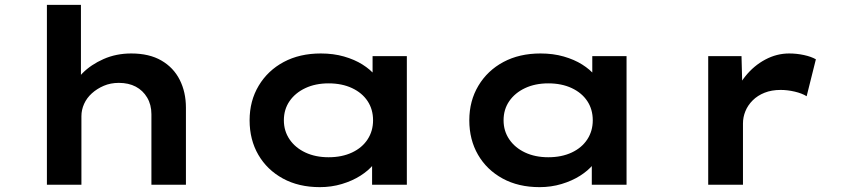

<svg xmlns="http://www.w3.org/2000/svg" viewBox="-20 -760 3466 790"><path d="M173 0V-740H313V-392L272 -381Q284 -423 319 -458.5Q354 -494 406 -517Q458 -540 520 -540Q594 -540 644 -511Q694 -482 719.5 -431.5Q745 -381 745 -317V0H603V-290Q603 -329 585.5 -358.5Q568 -388 538.5 -403.5Q509 -419 469 -419Q435 -419 407 -407Q379 -395 358 -376Q337 -357 326 -332.5Q315 -308 315 -282V0H245Q212 0 194 0Q176 0 173 0Z M1296 10Q1209 10 1144 -25.5Q1079 -61 1043 -123Q1007 -185 1007 -265Q1007 -345 1044.5 -407.5Q1082 -470 1147.5 -505Q1213 -540 1300 -540Q1352 -540 1395.5 -527.5Q1439 -515 1471.5 -494.5Q1504 -474 1524 -449.5Q1544 -425 1548 -402L1513 -400V-529H1654V0H1511V-141L1540 -134Q1537 -108 1516.5 -83Q1496 -58 1463 -37Q1430 -16 1387 -3Q1344 10 1296 10ZM1332 -113Q1387 -113 1428.5 -132.5Q1470 -152 1492.5 -186.5Q1515 -221 1515 -265Q1515 -310 1492.5 -344Q1470 -378 1428.5 -397.5Q1387 -417 1332 -417Q1278 -417 1236.5 -397.5Q1195 -378 1171.5 -344Q1148 -310 1148 -265Q1148 -221 1171.5 -186.5Q1195 -152 1236.5 -132.5Q1278 -113 1332 -113Z M2200 10Q2113 10 2048 -25.5Q1983 -61 1947 -123Q1911 -185 1911 -265Q1911 -345 1948.5 -407.5Q1986 -470 2051.5 -505Q2117 -540 2204 -540Q2256 -540 2299.5 -527.5Q2343 -515 2375.5 -494.5Q2408 -474 2428 -449.5Q2448 -425 2452 -402L2417 -400V-529H2558V0H2415V-141L2444 -134Q2441 -108 2420.5 -83Q2400 -58 2367 -37Q2334 -16 2291 -3Q2248 10 2200 10ZM2236 -113Q2291 -113 2332.5 -132.5Q2374 -152 2396.5 -186.5Q2419 -221 2419 -265Q2419 -310 2396.5 -344Q2374 -378 2332.5 -397.5Q2291 -417 2236 -417Q2182 -417 2140.5 -397.5Q2099 -378 2075.5 -344Q2052 -310 2052 -265Q2052 -221 2075.5 -186.5Q2099 -152 2140.5 -132.5Q2182 -113 2236 -113Z M2894 0V-529H3031L3036 -340L2997 -351Q3012 -403 3047 -446.5Q3082 -490 3129 -515Q3176 -540 3227 -540Q3258 -540 3288 -533.5Q3318 -527 3337 -516L3299 -364Q3280 -376 3250 -383Q3220 -390 3192 -390Q3155 -390 3126 -378.5Q3097 -367 3077 -347Q3057 -327 3047 -302.5Q3037 -278 3037 -252V0Z"/></svg>

Font: Lexend Peta SemiBold
Style: Regular
Weight: 600
Designer: Bonnie Shaver-Troup, Thomas Jockin
Foundry: Lexend
Version: Version 1.007